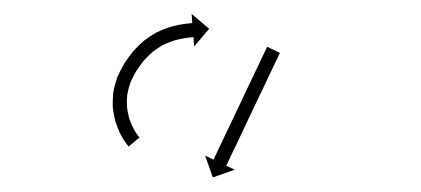

<svg xmlns="http://www.w3.org/2000/svg" viewBox="-20 -603 597 272"><path d="M160.2 -397.9C160.9 -397.1 161.6 -396.2 162.3 -395.4L177.6 -408.3C176.9 -409 176.3 -409.8 175.7 -410.5C175.7 -410.5 175.8 -410.4 175.8 -410.4C175.9 -410.3 175.9 -410.3 175.9 -410.3C174.5 -412.1 173.2 -414 171.9 -416C171.9 -416 172 -415.9 172 -415.8C172.1 -415.7 172.1 -415.7 172.1 -415.7C170.3 -418.6 168.7 -421.7 167.2 -424.8C167.2 -424.8 167.2 -424.7 167.2 -424.5C167.3 -424.4 167.3 -424.3 167.3 -424.3C165.5 -428.4 164 -432.6 162.6 -436.8C162.6 -436.8 162.7 -436.7 162.7 -436.6C162.7 -436.4 162.8 -436.3 162.8 -436.3C161.4 -441.4 160.5 -446.7 159.8 -452C159.8 -452 159.8 -451.8 159.8 -451.6C159.8 -451.4 159.9 -451.3 159.9 -451.3C159.5 -457.2 159.7 -463.2 160.3 -469.2C160.3 -469.2 160.3 -469 160.2 -468.8C160.2 -468.6 160.2 -468.4 160.2 -468.4C161.3 -474.7 162.9 -480.8 165 -486.9C165 -486.9 165 -486.7 164.9 -486.5C164.8 -486.3 164.8 -486.2 164.8 -486.2C167.3 -491.9 170.2 -497.6 173.4 -503C173.4 -503 173.4 -502.9 173.3 -502.8C173.3 -502.7 173.2 -502.6 173.2 -502.6C176.6 -507.8 180.2 -512.7 184 -517.5C184 -517.5 184 -517.4 183.9 -517.3C183.8 -517.2 183.7 -517.1 183.7 -517.1C187.8 -521.7 192.2 -526 196.8 -530C196.8 -530 196.7 -529.9 196.6 -529.8C196.4 -529.7 196.3 -529.6 196.3 -529.6C201 -533.1 205.8 -536.4 210.9 -539.3C210.9 -539.3 210.8 -539.2 210.7 -539.1C210.5 -539 210.4 -539 210.4 -539C215.1 -541.2 219.9 -543.3 224.8 -545C224.8 -545 224.7 -545 224.6 -545C224.4 -544.9 224.3 -544.9 224.3 -544.9C228.5 -546.1 232.6 -547.2 236.8 -548.1C236.8 -548.1 236.7 -548.1 236.7 -548.1C236.6 -548.1 236.5 -548 236.5 -548C239.7 -548.6 242.9 -549.2 246.1 -549.6C246.1 -549.6 246 -549.6 246 -549.6C245.9 -549.6 245.9 -549.6 245.9 -549.6C247.9 -549.8 249.9 -550 252 -550.2C252 -550.2 251.9 -550.2 251.9 -550.2C251.9 -550.2 251.9 -550.2 251.9 -550.2C252.6 -550.3 253.3 -550.3 254.1 -550.4L255.1 -537.3L276.3 -562.2L251.4 -583.4L252.4 -570.3C251.7 -570.3 250.9 -570.2 250.2 -570.1C250.2 -570.1 250.2 -570.1 250.2 -570.1C250.1 -570.1 250.1 -570.1 250.1 -570.1C247.9 -569.9 245.8 -569.7 243.6 -569.4C243.6 -569.4 243.5 -569.4 243.5 -569.4C243.4 -569.4 243.4 -569.4 243.4 -569.4C239.9 -568.9 236.4 -568.4 232.9 -567.7C232.9 -567.7 232.8 -567.7 232.8 -567.7C232.7 -567.7 232.6 -567.7 232.6 -567.7C227.9 -566.6 223.2 -565.4 218.6 -564C218.6 -564 218.5 -564 218.4 -564C218.3 -563.9 218.1 -563.9 218.1 -563.9C212.5 -561.9 207 -559.6 201.6 -557C201.6 -557 201.5 -556.9 201.4 -556.8C201.2 -556.7 201.1 -556.7 201.1 -556.7C195.2 -553.3 189.6 -549.6 184.2 -545.5C184.2 -545.5 184.1 -545.4 184 -545.3C183.8 -545.2 183.7 -545.1 183.7 -545.1C178.4 -540.5 173.5 -535.6 168.8 -530.5C168.8 -530.5 168.7 -530.4 168.6 -530.3C168.6 -530.2 168.5 -530.1 168.5 -530.1C164.2 -524.8 160.2 -519.3 156.5 -513.6C156.5 -513.6 156.4 -513.5 156.4 -513.5C156.3 -513.4 156.3 -513.3 156.3 -513.3C152.6 -507.1 149.3 -500.7 146.4 -494.1C146.4 -494.1 146.3 -493.9 146.3 -493.8C146.2 -493.6 146.1 -493.4 146.1 -493.4C143.7 -486.4 141.8 -479.2 140.5 -472C140.5 -472 140.5 -471.8 140.4 -471.6C140.4 -471.4 140.4 -471.2 140.4 -471.2C139.7 -464.2 139.5 -457.2 139.9 -450.2C139.9 -450.2 139.9 -450 139.9 -449.8C139.9 -449.6 139.9 -449.5 139.9 -449.5C140.7 -443.3 141.9 -437.2 143.4 -431.2C143.4 -431.2 143.5 -431.1 143.5 -431C143.5 -430.8 143.6 -430.7 143.6 -430.7C145.2 -425.8 147 -421 149.1 -416.3C149.1 -416.3 149.1 -416.2 149.1 -416C149.2 -415.9 149.2 -415.8 149.2 -415.8C151 -412.3 152.9 -408.7 155 -405.3C155 -405.3 155 -405.2 155.1 -405.2C155.1 -405.1 155.2 -405 155.2 -405C156.7 -402.7 158.3 -400.4 160 -398.2C160 -398.2 160 -398.1 160.1 -398.1C160.1 -398 160.2 -397.9 160.2 -397.9ZM375.7 -526.3C376 -526.9 376.2 -527.5 376.5 -528.1L358.5 -536.7C358.2 -536.1 357.9 -535.5 357.6 -534.9C356.8 -533.2 356 -531.5 355.2 -529.8C353.9 -527.2 352.7 -524.6 351.4 -522C349.8 -518.5 348.2 -515.1 346.6 -511.7C344.7 -507.7 342.8 -503.7 340.8 -499.6C338.7 -495.1 336.6 -490.6 334.4 -486.1C332.1 -481.3 329.8 -476.5 327.5 -471.7C325.2 -466.7 322.8 -461.7 320.5 -456.8C318.1 -451.8 315.7 -446.8 313.4 -441.9C311.1 -437.1 308.8 -432.2 306.5 -427.4C304.4 -422.9 302.2 -418.4 300.1 -413.9C298.2 -409.9 296.3 -405.9 294.3 -401.8C292.7 -398.4 291.1 -395 289.5 -391.6C288.2 -389 287 -386.3 285.7 -383.7C284.9 -382 284.1 -380.3 283.3 -378.6C283 -378 282.7 -377.4 282.5 -376.8L270.6 -382.5L281.5 -351.6L312.4 -362.6L300.5 -368.3C300.8 -368.9 301.1 -369.5 301.4 -370.1C302.2 -371.7 303 -373.4 303.8 -375.1C305 -377.8 306.3 -380.4 307.5 -383C309.2 -386.4 310.8 -389.8 312.4 -393.2C314.3 -397.3 316.2 -401.3 318.2 -405.3C320.3 -409.8 322.4 -414.3 324.6 -418.8C326.9 -423.7 329.1 -428.5 331.4 -433.3C333.8 -438.3 336.2 -443.2 338.5 -448.2C340.9 -453.2 343.3 -458.1 345.6 -463.1C347.9 -467.9 350.2 -472.7 352.5 -477.5C354.6 -482 356.8 -486.5 358.9 -491C360.8 -495.1 362.7 -499.1 364.6 -503.1C366.3 -506.6 367.9 -510 369.5 -513.4C370.8 -516 372 -518.6 373.3 -521.3C374.1 -522.9 374.9 -524.6 375.7 -526.3Z"/></svg>

Font: FRB American Cursive Just Arrows
Style: Bold Italic
Weight: 700
Italic angle: -25°
Version: Version 2.0;Modular Font Editor K font №1